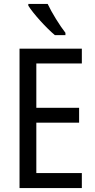

<svg xmlns="http://www.w3.org/2000/svg" viewBox="-20 -963 488 983"><path d="M224 -943H125V-934C150 -893 219 -818 261 -783H315V-795C286 -832 245 -898 224 -943ZM399 0V-77H166V-335H385V-411H166V-638H399V-714H80V0Z"/></svg>

Font: Noto Sans Ethiopic Condensed
Style: Regular
Weight: 400
Width: 3
Designer: Monotype Design Team
Foundry: Monotype Imaging Inc.
Version: Version 2.102